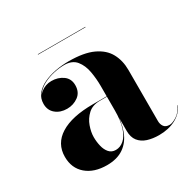

<svg xmlns="http://www.w3.org/2000/svg" viewBox="-131 -696 843 840"><g transform="rotate(-30 290.0 -276.0)"><path d="M443.5 10Q411.5 10 385.5 1.8Q359.5 -6.5 344.2 -25.8Q329 -45 329 -77.5V-304.5Q329 -340.5 322.5 -377.2Q316 -414 296 -438.8Q276 -463.5 236 -463.5Q211.5 -463.5 183.8 -457.5Q156 -451.5 131.2 -439Q106.5 -426.5 90.8 -407.2Q75 -388 75 -361H74Q74 -392.5 97.8 -411.8Q121.5 -431 152.5 -431Q185.5 -431 210 -413.5Q234.5 -396 234.5 -363Q234.5 -327.5 209.5 -309.2Q184.5 -291 152.5 -291Q118.5 -291 95.8 -309.8Q73 -328.5 73 -361Q73 -389 89.2 -409.2Q105.5 -429.5 132.8 -442.5Q160 -455.5 193.5 -461.8Q227 -468 261 -468Q337.5 -468 383.2 -446.8Q429 -425.5 449 -388.5Q469 -351.5 469 -304.5V-46Q469 -29.5 477.5 -17.8Q486 -6 505.5 -6Q520 -6 541.8 -19.8Q563.5 -33.5 577.5 -63.5L579 -63Q564 -28 527.8 -9Q491.5 10 443.5 10ZM180.5 10Q115.5 10 76.8 -23.2Q38 -56.5 38 -113.5Q38 -180.5 95.5 -216.2Q153 -252 259.5 -252H375.5V-250H294Q256 -250 233.5 -229.2Q211 -208.5 200.8 -179.5Q190.5 -150.5 190.5 -125.5Q190.5 -102 195.8 -79.8Q201 -57.5 213.5 -43Q226 -28.5 247 -28.5Q269.5 -28.5 288.2 -44.8Q307 -61 318 -94.8Q329 -128.5 329 -180.5H331Q331 -121 314.5 -78.2Q298 -35.5 264.8 -12.8Q231.5 10 180.5 10ZM160 -560V-562H400V-560Z"/></g></svg>

Font: Bodoni Moda 96pt
Style: Bold
Weight: 700
Version: Version 2.005